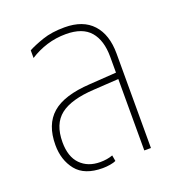

<svg xmlns="http://www.w3.org/2000/svg" viewBox="-104 -610 651 705"><g transform="rotate(-20 222.0 -258.0)"><path d="M180 9Q109 9 77 -31Q45 -71 45 -130Q45 -210 91.5 -250.5Q138 -291 240 -297L345 -304V-366Q345 -430 315 -465Q285 -500 220 -500Q181 -500 145.5 -489Q110 -478 79 -458V-488Q101 -500 137.5 -512.5Q174 -525 224 -525Q296 -525 333.5 -484Q371 -443 371 -369V0H345V-279L248 -273Q157 -268 115 -235Q73 -202 73 -131Q73 -74 102 -44.5Q131 -15 179 -15Q206 -15 228 -23L232 0Q224 4 209 6.5Q194 9 180 9Z"/></g></svg>

Font: Noto Sans Thai UI Cond Thin
Style: Regular
Weight: 100
Width: 3
Designer: Monotype Design Team
Foundry: Monotype Imaging Inc.
Version: Version 2.000